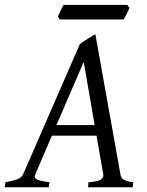

<svg xmlns="http://www.w3.org/2000/svg" viewBox="-37 -787 617 807"><path d="M181.2 -216.8 111.3 -54.2Q104.5 -39.1 118.9 -32.5Q133.3 -25.9 170.9 -21L168 0H-17.1L-14.2 -21Q16.6 -26.9 35.2 -33.4Q53.7 -40 60.1 -54.2L297.9 -600.1Q304.2 -606 313 -612.1Q321.8 -618.2 331.1 -623.8Q340.3 -629.4 348.9 -634.5Q357.4 -639.6 363.8 -643.1L469.2 -54.2Q470.2 -47.4 472.9 -42.2Q475.6 -37.1 481.4 -33Q487.3 -28.8 497.3 -25.9Q507.3 -22.9 522.9 -21L521 0H333L335 -21Q369.6 -23.4 384.8 -31Q399.9 -38.6 397 -54.2L368.7 -216.8ZM360.8 -261.2 314.9 -526.9 200.2 -261.2ZM506.8 -754.4Q505.4 -749 502.2 -742.2Q499 -735.4 495.4 -728.5Q491.7 -721.7 488.3 -715.3Q484.9 -709 482.4 -705.1H214.4L206.5 -716.8Q208.5 -721.7 211.4 -728.3Q214.4 -734.9 217.5 -741.7Q220.7 -748.5 224.1 -755.1Q227.5 -761.7 230.5 -766.6H497.6Z"/></svg>

Font: Gentium Plus Viet
Style: Italic
Weight: 400
Italic angle: -8°
Designer: J. Victor Gaultney, Annie Olsen, Iska Routamaa, Becca Hirsbrunner
Foundry: SIL International
Version: Version 5.000